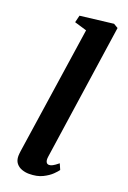

<svg xmlns="http://www.w3.org/2000/svg" viewBox="-158 -871 622 934"><g transform="rotate(20 153.0 -404.0)"><path d="M182 -100Q179.5 -83 184 -73.5Q188.5 -64 199 -64Q207 -64 217 -69Q227 -74 246 -89.5L259 -59.5Q253.5 -51 236.8 -34.5Q220 -18 191.8 -4Q163.5 10 122 10Q103.5 10 85.5 3.8Q67.5 -2.5 56 -16.8Q44.5 -31 44.5 -54.5Q44.5 -59.5 45.2 -66.5Q46 -73.5 46.8 -80.2Q47.5 -87 48.5 -91.5L145 -741L81.5 -760L90.5 -797L262 -817.5L285 -804Z"/></g></svg>

Font: Merriweather 24pt
Style: Bold Italic
Weight: 700
Italic angle: -7.8°
Designer: Eben Sorkin
Foundry: Eben Sorkin
Version: Version 2.101